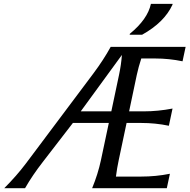

<svg xmlns="http://www.w3.org/2000/svg" viewBox="-20 -982 989 1002"><path d="M880.9 -961.9 879.9 -957Q837.4 -865.2 721.7 -800.8H656.7L657.7 -805.7Q750.5 -881.8 767.6 -961.9ZM2.4 0Q67.4 -65.4 113.8 -127L467.3 -598.6Q520.5 -669.9 557.6 -737.3H948.7L932.6 -662.1Q862.3 -676.8 789.6 -676.8H717.3Q702.6 -631.8 693.8 -590.8L653.8 -400.9H731Q804.2 -400.9 880.4 -415.5L861.3 -325.7Q791 -340.3 717.8 -340.3H640.6L599.6 -146.5Q590.8 -105.5 585 -60.5H716.8Q793.9 -60.5 866.7 -75.2L850.6 0H460.9Q491.2 -73.2 506.8 -146.5L547.9 -340.3H360.4L204.1 -137.7Q149.4 -67.4 110.8 0ZM616.2 -695.3 401.4 -400.9H561L601.1 -590.8Q612.3 -643.1 616.2 -695.3Z"/></svg>

Font: Classica
Style: Book Oblique
Weight: 400
Italic angle: -12°
Designer: Wojciech Kalinowski "wmk69" (wmk69@o2.pl)
Foundry: Wojciech Kalinowski "wmk69" (wmk69@o2.pl)
Version: Version 2.1.1; 2021-05-14